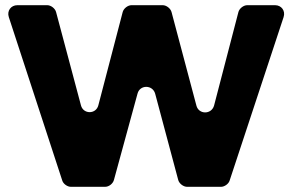

<svg xmlns="http://www.w3.org/2000/svg" viewBox="-20 -720 1121 740"><path d="M865 -24 1073 -654C1081 -678 1065 -700 1040 -700H933C919 -700 903 -688 899 -674L805 -313C795 -278 746 -278 737 -313L641 -674C637 -688 621 -700 607 -700H487C473 -700 457 -688 453 -674L359 -314C350 -279 301 -279 292 -314L196 -674C192 -688 176 -700 162 -700H47C22 -700 6 -678 14 -654L220 -24C224 -11 240 0 253 0H385C400 0 415 -12 419 -26L510 -359C519 -394 568 -394 578 -359L667 -26C671 -12 687 0 701 0H832C845 0 861 -11 865 -24Z"/></svg>

Font: Trueno
Style: RoundBd
Weight: 700
Designer: Julieta Ulanovsky, Jasper
Foundry: Julieta Ulanovsky, Cannot Into Space Fonts
Version: Version 3.001